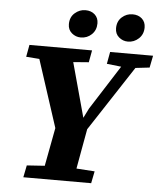

<svg xmlns="http://www.w3.org/2000/svg" viewBox="-58 -903 798 953"><g transform="rotate(5 341.5 -426.5)"><path d="M458 -597 469 -657H683L671 -597L601 -589L389 -265Q380 -216 371 -166Q362 -116 353 -66L444 -60L432 0H94L106 -60L195 -66L231 -257L122 -592L56 -597L67 -657H379L368 -597L291 -591L365 -320L389 -368L530 -589ZM317 -716Q292 -716 272.5 -732.5Q253 -749 253 -777Q253 -812 276.5 -832.5Q300 -853 329 -853Q358 -853 376 -836.5Q394 -820 394 -793Q394 -759 371.5 -737.5Q349 -716 317 -716ZM552 -716Q527 -716 507.5 -732.5Q488 -749 488 -777Q488 -812 511 -832.5Q534 -853 564 -853Q593 -853 611 -836.5Q629 -820 629 -793Q629 -759 606 -737.5Q583 -716 552 -716Z"/></g></svg>

Font: Source Serif 4 SmText
Style: Bold Italic
Weight: 700
Italic angle: -12°
Designer: Frank Grießhammer
Foundry: Adobe
Version: Version 4.005;hotconv 1.1.0;makeotfexe 2.6.0